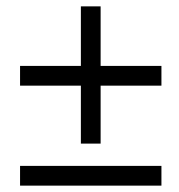

<svg xmlns="http://www.w3.org/2000/svg" viewBox="-20 -528 563 603"><path d="M43 -7V55H487V-7ZM43 -259H234V-77H296V-259H487V-321H296V-508H234V-321H43Z"/></svg>

Font: Charger Sport
Style: LitExt
Weight: 300
Designer: Jasper
Foundry: Cannot Into Space Fonts
Version: Version 1.1